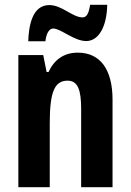

<svg xmlns="http://www.w3.org/2000/svg" viewBox="-20 -775 541 795"><path d="M97 -604H168C172 -641 186 -657 200 -657C232 -657 286 -605 337 -605C385 -605 422 -658 424 -755H353C348 -722 340 -703 322 -703C280 -703 237 -754 184 -754C113 -754 99 -667 97 -604ZM302 -557C246 -557 205 -529 181 -477H173L159 -547H56V0H186V-263C186 -393 205 -441 260 -441C303 -441 316 -401 316 -324V0H446V-362C446 -489 394 -557 302 -557Z"/></svg>

Font: Noto Sans Georgian ExtraCondensed Bold
Style: Regular
Weight: 700
Width: 2
Designer: Monotype Design Team, Akaki Razmadze
Foundry: Google LLC
Version: Version 2.005